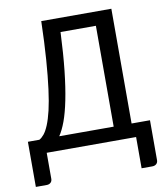

<svg xmlns="http://www.w3.org/2000/svg" viewBox="-87 -715 819 943"><g transform="rotate(-10 322.0 -243.5)"><path d="M532.2 -641.6V-69.3H624V129.9Q624 141.6 616.2 148.7Q608.4 155.8 595.7 155.8H542.5V0H96.7V129.9Q96.7 141.6 89.1 148.7Q81.5 155.8 68.8 155.8H15.1V-69.3H72.3Q84.5 -75.7 96.4 -90.3Q108.4 -105 119.9 -132.6Q131.3 -160.2 141.4 -202.4Q151.4 -244.6 159.4 -306.2Q167.5 -367.7 173.6 -450.4Q179.7 -533.2 182.6 -641.6ZM266.6 -572.3Q261.7 -462.9 252.7 -380.6Q243.7 -298.3 231.4 -237.8Q219.2 -177.2 204.1 -136.2Q189 -95.2 171.4 -69.3H442.9V-572.3Z"/></g></svg>

Font: Carlito
Style: Regular
Weight: 400
Designer: Lukasz Dziedzic
Foundry: tyPoland Lukasz Dziedzic
Version: Version 1.104